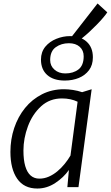

<svg xmlns="http://www.w3.org/2000/svg" viewBox="-20 -1078 638 1106"><path d="M195 8Q118 8 79 -48.5Q40 -105 40 -203Q40 -275.5 61.8 -340.5Q83.5 -405.5 124.2 -455.8Q165 -506 222 -535Q279 -564 349 -564Q372.5 -564 400.5 -559.8Q428.5 -555.5 453 -547L508 -564L432 0H368L377 -99Q346.5 -55.5 298.2 -23.8Q250 8 195 8ZM207 -49Q235 -49 261.2 -60.5Q287.5 -72 310.8 -91.5Q334 -111 353 -134.5Q372 -158 386 -182L427 -492Q387.5 -511 337 -511Q266.5 -511 217 -466Q167 -420.5 141 -350.8Q115 -281 115 -211Q115 -157 125.5 -121Q136 -85 156.5 -67Q177 -49 207 -49ZM353 -614Q288 -614 252 -646Q216 -678 216 -735Q216 -778 241 -809Q266 -839 304.8 -854.5Q343.5 -870 383 -870Q444 -870 479.5 -837.5Q515 -805 515 -748Q515 -703.5 493 -674Q470.5 -644 434 -629Q397.5 -614 353 -614ZM356 -655Q402 -655 432 -678Q462 -701 462 -754Q462 -788 439 -808.5Q416 -829 377 -829Q333 -829 301 -806Q269 -783 269 -732Q269 -698.5 293.8 -676.8Q318.5 -655 356 -655ZM421 -836 390 -863 542 -1058 598 -1007Q590 -994.5 574.2 -976Q558.5 -957.5 538 -936.5Q517.5 -915.5 496 -895.5Q474.5 -875.5 454.8 -859.8Q435 -844 421 -836Z"/></svg>

Font: Merriweather Sans Variable Regular
Style: Italic
Weight: 300
Italic angle: -8°
Designer: Eben Sorkin
Foundry: Eben Sorkin
Version: Version 2.001